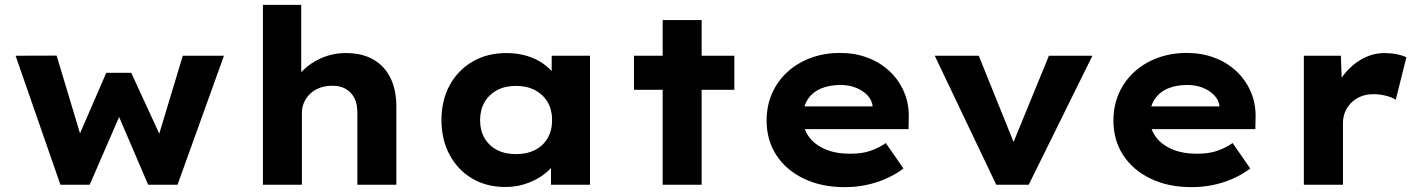

<svg xmlns="http://www.w3.org/2000/svg" viewBox="-20 -760 5861 790"><path d="M228.6 0 44.1 -530.7 213 -531.2 318.4 -180.7 297.2 -183.3 417.2 -460.4H520L647.8 -182.8L626.5 -180.8L732.1 -530.7H901.5L710.5 0H589.6L452.4 -319.7L488.5 -320.9L349.1 0Z M1061.8 0V-740H1219.4V-406.7L1180.7 -393.6Q1191.2 -434.2 1223.6 -467.5Q1256 -500.9 1303 -521.3Q1350 -541.7 1402.7 -541.7Q1470.7 -541.7 1517.4 -514.4Q1564 -487 1587.4 -437.7Q1610.8 -388.4 1610.8 -321.7V0H1450.4V-297Q1450.4 -333.4 1437.6 -357.7Q1424.8 -382.1 1400.6 -395.3Q1376.4 -408.4 1344.1 -407Q1317.7 -407 1295.3 -398.4Q1273 -389.9 1256.5 -374.5Q1239.9 -359.1 1231.1 -338.9Q1222.2 -318.8 1222.2 -296.3V0H1142.5Q1110.2 0 1090 0Q1069.8 0 1061.8 0Z M2059.5 9.4Q1981.4 9.4 1922.2 -25.8Q1863.1 -61 1829.8 -123.3Q1796.4 -185.6 1796.4 -266.3Q1796.4 -347 1830.2 -409.1Q1864 -471.2 1924.2 -506.5Q1984.5 -541.7 2063.5 -541.7Q2108.6 -541.7 2146.9 -530.4Q2185.1 -519 2213.6 -499Q2242.2 -479.1 2260.5 -455.1Q2278.8 -431.2 2285.4 -405.1L2250 -405.1V-530.7H2407.6V0H2247.1V-136.4L2281.2 -131.1Q2274.9 -105 2256 -79.8Q2237.1 -54.6 2207.1 -34.7Q2177.2 -14.9 2139.8 -2.7Q2102.4 9.4 2059.5 9.4ZM2103.3 -125.8Q2148 -125.8 2181.6 -143Q2215.2 -160.3 2233.5 -191.9Q2251.7 -223.5 2251.7 -266.3Q2251.7 -307.7 2233.5 -339.4Q2215.2 -371 2181.6 -388.8Q2148 -406.6 2103.3 -406.6Q2058.1 -406.6 2025 -388.8Q1991.9 -371 1973.6 -339.4Q1955.4 -307.7 1955.4 -266.3Q1955.4 -223.5 1973.6 -191.9Q1991.9 -160.3 2025 -143Q2058.1 -125.8 2103.3 -125.8Z M2706.6 0V-677.3H2867V0ZM2588.5 -390.6V-530.7H3001.5V-390.6Z M3455.9 10Q3359 10 3286.4 -25.4Q3213.8 -60.7 3174 -122.2Q3134.3 -183.6 3134.3 -263.3Q3134.3 -326.2 3157.3 -377.2Q3180.3 -428.2 3221.3 -465.2Q3262.4 -502.2 3317.4 -522.2Q3372.4 -542.2 3436 -542.2Q3497.6 -542.2 3549.7 -522.6Q3601.7 -503 3640.2 -467Q3678.6 -431 3699.7 -381.9Q3720.8 -332.8 3719.2 -274L3718.2 -228.8H3238.9L3215.9 -322.3H3587.8L3570.6 -301.9V-322.4Q3568.3 -347.4 3549.7 -367.3Q3531.2 -387.3 3502.1 -398.9Q3473 -410.4 3438.3 -410.4Q3392.6 -410.4 3357.9 -395.7Q3323.2 -381 3303.5 -351Q3283.9 -321 3283.9 -275.5Q3283.9 -231.4 3307.6 -198.3Q3331.3 -165.2 3374.7 -146.3Q3418.1 -127.5 3477.4 -127.5Q3528.2 -127.5 3562.6 -139.8Q3597 -152 3624.8 -171.4L3697.3 -66.6Q3663.9 -41.7 3624.3 -24.3Q3584.7 -7 3542.5 1.5Q3500.3 10 3455.9 10Z M4079.1 0 3826.1 -530.7H4007.2L4171 -124.8L4127.9 -120.9L4295.9 -530.7H4474.8L4212.8 0Z M4882.9 10Q4786 10 4713.4 -25.4Q4640.8 -60.7 4601 -122.2Q4561.3 -183.6 4561.3 -263.3Q4561.3 -326.2 4584.3 -377.2Q4607.3 -428.2 4648.3 -465.2Q4689.4 -502.2 4744.4 -522.2Q4799.4 -542.2 4863 -542.2Q4924.6 -542.2 4976.7 -522.6Q5028.7 -503 5067.2 -467Q5105.6 -431 5126.7 -381.9Q5147.8 -332.8 5146.2 -274L5145.2 -228.8H4665.9L4642.9 -322.3H5014.8L4997.6 -301.9V-322.4Q4995.3 -347.4 4976.7 -367.3Q4958.2 -387.3 4929.1 -398.9Q4900 -410.4 4865.3 -410.4Q4819.6 -410.4 4784.9 -395.7Q4750.2 -381 4730.5 -351Q4710.9 -321 4710.9 -275.5Q4710.9 -231.4 4734.6 -198.3Q4758.3 -165.2 4801.7 -146.3Q4845.1 -127.5 4904.4 -127.5Q4955.2 -127.5 4989.6 -139.8Q5024 -152 5051.8 -171.4L5124.3 -66.6Q5090.9 -41.7 5051.3 -24.3Q5011.7 -7 4969.5 1.5Q4927.3 10 4882.9 10Z M5344.8 0V-530.7H5497.1L5503.9 -348.3L5465.9 -367.4Q5479.4 -416 5511.6 -455.6Q5543.7 -495.3 5586.6 -518.5Q5629.5 -541.7 5677.1 -541.7Q5702.6 -541.7 5726.4 -537Q5750.2 -532.3 5766.7 -524.3L5723 -349.4Q5708.2 -359.6 5682.6 -366Q5657.1 -372.5 5630.8 -372.5Q5602 -372.5 5578.7 -362.8Q5555.4 -353.2 5539.1 -336.5Q5522.8 -319.8 5514.2 -298.8Q5505.7 -277.7 5505.7 -253.9V0Z"/></svg>

Font: Lexend Exa
Style: Regular
Weight: 400
Designer: Bonnie Shaver-Troup, Thomas Jockin
Foundry: Lexend
Version: Version 1.007